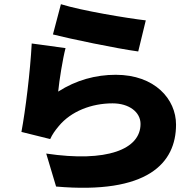

<svg xmlns="http://www.w3.org/2000/svg" viewBox="-20 -834 918 914"><path d="M232 -670C310 -650 534 -603 638 -589L674 -737C587 -747 369 -783 270 -814ZM292 -605 131 -627C124 -493 101 -307 82 -206L219 -172C229 -194 240 -210 260 -234C318 -304 415 -342 516 -342C595 -342 649 -300 649 -244C649 -123 489 -60 200 -103L247 54C683 92 818 -57 818 -241C818 -362 717 -478 531 -478C436 -478 343 -453 257 -398C262 -451 279 -556 292 -605Z"/></svg>

Font: GenEiGothic-pro-Heavy
Style: Bold
Weight: 900
Designer: Ryoko NISHIZUKA (kana & ideographs); Paul D. Hunt (Latin, Greek & Cyrillic); Wenlong ZHANG (bopomofo); Sandoll Communica
Foundry: Adobe Systems Incorporated; o_tamon
Version: Version 1.000.140830